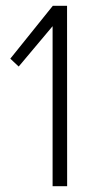

<svg xmlns="http://www.w3.org/2000/svg" viewBox="-20 -640 309 660"><path d="M160.8 0V-550L44.3 -411.3L15.4 -438.3L161.5 -620H210.5L210.8 0Z"/></svg>

Font: Smooch Sans Thin
Style: Regular
Weight: 100
Designer: Robert E. Leuschke
Foundry: Robert E. Leuschke
Version: Version 1.010